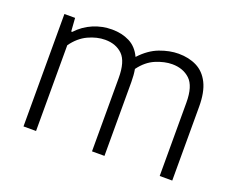

<svg xmlns="http://www.w3.org/2000/svg" viewBox="-93 -710 1067 869"><g transform="rotate(20 440.5 -275.0)"><path d="M86 0V-541.5H137.5L142 -477.5H147Q180 -513 223 -531.2Q266 -549.5 313.5 -549.5Q361 -549.5 398 -530.8Q435 -512 455 -469Q496.5 -514 543.8 -531.8Q591 -549.5 634 -549.5Q683.5 -549.5 721.5 -530.5Q759.5 -511.5 781 -468.8Q802.5 -426 802.5 -355.5V0H742V-353Q742 -432.5 708.8 -463.8Q675.5 -495 623 -495Q586.5 -495 544.8 -477.8Q503 -460.5 471 -417Q476 -389 476 -356V0H416V-353Q416 -432.5 384.2 -463.8Q352.5 -495 300 -495Q260.5 -495 219 -475.8Q177.5 -456.5 146.5 -413V0Z"/></g></svg>

Font: Encode Sans SmExp Lt
Style: Regular
Weight: 300
Width: 6
Designer: Multiple Designers
Foundry: Impallari Type
Version: Version 3.002; ttfautohint (v1.8.3) -l 8 -r 50 -G 200 -x 14 